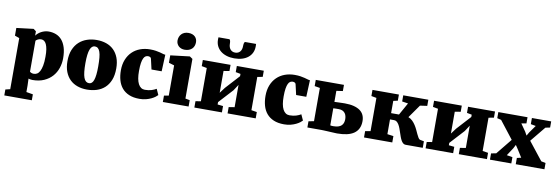

<svg xmlns="http://www.w3.org/2000/svg" viewBox="-70 -1405 6430 2208"><g transform="rotate(10 3145.5 -301.0)"><path d="M81.1 159.7V-437L27.8 -456.1V-545.9L224.1 -569.8H226.6L256.3 -546.9V-496.1Q265.6 -509.8 280.3 -522.9Q294.9 -536.1 314 -546.6Q333 -557.1 355.5 -563.7Q377.9 -570.3 402.8 -570.3Q448.7 -570.3 488 -555.2Q527.3 -540 556.4 -507.1Q585.4 -474.1 602.1 -421.6Q618.7 -369.1 618.7 -294.9Q618.7 -235.8 600.1 -180.7Q581.5 -125.5 543.5 -82.8Q505.4 -40 448 -14.4Q390.6 11.2 313 11.2Q299.3 11.2 286.4 8.5Q273.4 5.9 267.1 3.4L270 83V159.7L347.7 172.9V242.2H26.4V172.9ZM270 -78.1Q276.4 -71.3 288.6 -66.4Q300.8 -61.5 316.9 -61.5Q336.4 -61.5 354.2 -71.8Q372.1 -82 385.5 -106.9Q398.9 -131.8 407.2 -173.3Q415.5 -214.8 415.5 -277.3Q416 -327.6 410.2 -363.5Q404.3 -399.4 393.6 -422.4Q382.8 -445.3 367.4 -456.1Q352.1 -466.8 333 -466.8Q313 -466.8 295.9 -458.5Q278.8 -450.2 270 -439.5Z M672.9 -272.9Q672.9 -350.1 696 -406.2Q719.2 -462.4 759.3 -498.8Q799.3 -535.2 852.1 -552.7Q904.8 -570.3 964.4 -570.3Q1024.9 -570.3 1075.7 -552.7Q1126.5 -535.2 1163.1 -499.5Q1199.7 -463.9 1220.2 -410.6Q1240.7 -357.4 1240.7 -286.1Q1240.7 -205.6 1217.5 -149.2Q1194.3 -92.8 1154.5 -57.1Q1114.7 -21.5 1061.8 -5.1Q1008.8 11.2 949.2 11.2Q889.2 11.2 838.4 -6.6Q787.6 -24.4 751 -59.8Q714.4 -95.2 693.6 -148.4Q672.9 -201.7 672.9 -272.9ZM960.4 -65.4Q979 -65.4 992.4 -77.1Q1005.9 -88.9 1014.6 -113.8Q1023.4 -138.7 1027.8 -178Q1032.2 -217.3 1032.2 -272.5Q1032.2 -331.5 1028.3 -373.5Q1024.4 -415.5 1015.1 -442.1Q1005.9 -468.8 991.2 -481.2Q976.6 -493.7 955.6 -493.7Q937 -493.7 923.1 -481.9Q909.2 -470.2 899.7 -445.3Q890.1 -420.4 885.3 -381.1Q880.4 -341.8 880.4 -286.6Q880.4 -227.5 885 -185.5Q889.6 -143.6 899.4 -116.9Q909.2 -90.3 924.3 -77.9Q939.5 -65.4 960.4 -65.4Z M1296.4 -274.9Q1296.4 -345.2 1318.4 -400.1Q1340.3 -455.1 1379.2 -492.9Q1418 -530.8 1471.2 -550.5Q1524.4 -570.3 1586.9 -570.3Q1626 -570.3 1654.3 -565.7Q1682.6 -561 1703.6 -555.7Q1724.6 -550.3 1740 -545.4Q1755.4 -540.5 1768.6 -540L1760.3 -345.2H1641.6L1613.8 -466.8Q1610.8 -479.5 1599.9 -484.4Q1588.9 -489.3 1577.1 -489.3Q1561.5 -489.3 1548.1 -481.4Q1534.7 -473.6 1524.7 -453.1Q1514.6 -432.6 1508.8 -396.7Q1502.9 -360.8 1502.9 -304.2Q1502.4 -204.6 1529.5 -153.3Q1556.6 -102.1 1606.4 -102.1Q1629.9 -102.1 1648.9 -105Q1668 -107.9 1684.1 -112.8Q1700.2 -117.7 1713.9 -124Q1727.5 -130.4 1739.3 -137.2L1770 -69.3Q1762.2 -60.1 1744.4 -46.4Q1726.6 -32.7 1700 -19.8Q1673.3 -6.8 1638.7 2.2Q1604 11.2 1562.5 11.2Q1491.2 11.2 1440.7 -10.3Q1390.1 -31.7 1358.2 -69.8Q1326.2 -107.9 1311.3 -160.4Q1296.4 -212.9 1296.4 -274.9Z M1835 -74.2 1889.6 -84V-437L1825.7 -456.5V-543L2048.3 -569.8H2050.8L2084 -546.9V-84L2135.7 -74.2V0H1835ZM1976.6 -635.3Q1955.1 -635.3 1937 -642.1Q1918.9 -648.9 1906 -661.1Q1893.1 -673.3 1885.7 -689.9Q1878.4 -706.5 1878.4 -725.6Q1878.4 -748 1886 -767.8Q1893.6 -787.6 1907.5 -802.2Q1921.4 -816.9 1941.7 -825.2Q1961.9 -833.5 1987.8 -833.5H1988.3Q2013.7 -833.5 2033 -826.4Q2052.2 -819.3 2065.2 -806.9Q2078.1 -794.4 2084.7 -777.8Q2091.3 -761.2 2091.3 -742.2Q2091.3 -719.7 2084.2 -700.2Q2077.1 -680.7 2062.7 -666.3Q2048.3 -651.9 2026.9 -643.6Q2005.4 -635.3 1977.1 -635.3H1976.6Z M2203.1 -74.2 2264.6 -84V-472.7L2204.1 -483.9V-555.7H2527.8V-483.9L2460.4 -472.7V-217.8L2509.3 -283.2L2658.2 -446.3V-473.1L2601.1 -483.9V-555.7H2916V-483.9L2854.5 -472.2V-84L2919.4 -73.7V0H2590.8V-73.7L2658.2 -84.5V-344.7L2612.3 -274.4L2460.4 -108.9V-81.1L2524.9 -74.2V0H2203.1ZM2554.7 -636.7Q2505.4 -636.7 2464.8 -649.7Q2424.3 -662.6 2395.5 -686Q2366.7 -709.5 2350.8 -742.2Q2335 -774.9 2335 -814.5Q2335 -816.4 2335 -820.6Q2335 -824.7 2335.2 -829.1Q2335.4 -833.5 2335.7 -837.6Q2335.9 -841.8 2335.9 -843.8H2460.4Q2466.3 -843.8 2469.7 -838.4Q2473.1 -833 2474.9 -825Q2476.6 -816.9 2477.3 -808.1Q2478 -799.3 2478 -792Q2478 -773.9 2482.9 -757.8Q2487.8 -741.7 2497.3 -729.7Q2506.8 -717.8 2521.2 -710.7Q2535.6 -703.6 2555.2 -703.6Q2574.7 -703.6 2589.1 -710.7Q2603.5 -717.8 2613 -729.7Q2622.6 -741.7 2627.2 -757.8Q2631.8 -773.9 2631.8 -792Q2631.8 -799.3 2632.6 -808.1Q2633.3 -816.9 2635 -825Q2636.7 -833 2640.1 -838.4Q2643.6 -843.8 2649.4 -843.8H2774.9Q2774.9 -841.8 2775.1 -837.6Q2775.4 -833.5 2775.6 -829.1Q2775.9 -824.7 2775.9 -820.6Q2775.9 -816.4 2775.9 -814.5Q2775.9 -774.4 2760.7 -741.7Q2745.6 -709 2717 -685.5Q2688.5 -662.1 2647.5 -649.4Q2606.4 -636.7 2554.7 -636.7Z M2985.4 -274.9Q2985.4 -345.2 3007.3 -400.1Q3029.3 -455.1 3068.1 -492.9Q3106.9 -530.8 3160.2 -550.5Q3213.4 -570.3 3275.9 -570.3Q3314.9 -570.3 3343.3 -565.7Q3371.6 -561 3392.6 -555.7Q3413.6 -550.3 3429 -545.4Q3444.3 -540.5 3457.5 -540L3449.2 -345.2H3330.6L3302.7 -466.8Q3299.8 -479.5 3288.8 -484.4Q3277.8 -489.3 3266.1 -489.3Q3250.5 -489.3 3237.1 -481.4Q3223.6 -473.6 3213.6 -453.1Q3203.6 -432.6 3197.8 -396.7Q3191.9 -360.8 3191.9 -304.2Q3191.4 -204.6 3218.5 -153.3Q3245.6 -102.1 3295.4 -102.1Q3318.8 -102.1 3337.9 -105Q3356.9 -107.9 3373 -112.8Q3389.2 -117.7 3402.8 -124Q3416.5 -130.4 3428.2 -137.2L3459 -69.3Q3451.2 -60.1 3433.3 -46.4Q3415.5 -32.7 3388.9 -19.8Q3362.3 -6.8 3327.6 2.2Q3293 11.2 3251.5 11.2Q3180.2 11.2 3129.6 -10.3Q3079.1 -31.7 3047.1 -69.8Q3015.1 -107.9 3000.2 -160.4Q2985.4 -212.9 2985.4 -274.9Z M3522.9 -72.3 3585.4 -84.5V-472.7L3522.9 -483.4V-555.7H3852.1V-483.4L3777.8 -472.7V-343.8Q3785.6 -344.2 3802.2 -345Q3818.8 -345.7 3837.4 -346.2Q3856 -346.7 3873 -347.2Q3890.1 -347.7 3899.4 -347.7Q3960 -347.7 4004.4 -336.2Q4048.8 -324.7 4077.9 -303.5Q4106.9 -282.2 4120.8 -251.5Q4134.8 -220.7 4134.8 -182.1Q4134.8 -132.3 4117.2 -96.2Q4099.6 -60.1 4065.9 -36.9Q4032.2 -13.7 3982.9 -2.7Q3933.6 8.3 3870.1 8.3Q3864.7 8.3 3851.6 7.6Q3838.4 6.8 3820.8 6.1Q3803.2 5.4 3783.4 4.2Q3763.7 2.9 3744.9 2.2Q3726.1 1.5 3710 0.7Q3693.8 0 3684.6 0H3522.9ZM3777.8 -69.8Q3786.1 -67.4 3794.7 -66.9Q3803.2 -66.4 3815.9 -66.4Q3849.1 -66.4 3872.1 -74Q3895 -81.5 3908.9 -95.2Q3922.9 -108.9 3929 -127.7Q3935.1 -146.5 3935.1 -168.5Q3935.1 -186 3930.9 -204.1Q3926.8 -222.2 3916.3 -237.1Q3905.8 -252 3887.7 -261.2Q3869.6 -270.5 3841.8 -270.5Q3838.4 -270.5 3830.1 -270.5Q3821.8 -270.5 3812 -270.3Q3802.2 -270 3793 -269.8Q3783.7 -269.5 3777.8 -269Z M4184.1 -74.2 4245.6 -84.5V-472.7L4185.1 -483.9V-555.7H4493.7V-483.9L4442.4 -472.7V-329.6H4534.7L4614.7 -473.1L4544.4 -483.9V-555.7H4837.4V-483.9L4754.4 -472.2L4646.5 -318.8Q4674.3 -308.1 4695.1 -287.6Q4715.8 -267.1 4731.4 -242.9Q4747.1 -218.8 4759.3 -192.6Q4771.5 -166.5 4781.7 -144.3Q4792 -122.1 4801.8 -106Q4811.5 -89.8 4822.8 -85.4L4870.1 -76.2V0H4669.9Q4652.8 0 4639.9 -11Q4627 -22 4616.9 -40Q4606.9 -58.1 4598.6 -81.1Q4590.3 -104 4582.5 -127.9Q4574.7 -151.9 4566.2 -174.8Q4557.6 -197.8 4546.9 -215.8Q4536.1 -233.9 4522.5 -245.1Q4508.8 -256.3 4490.2 -256.3H4442.4V-84L4514.2 -74.2V0H4184.1Z M4903.3 -74.2 4964.8 -84V-472.7L4904.3 -483.9V-555.7H5228V-483.9L5160.6 -472.7V-217.8L5209.5 -283.2L5358.4 -446.3V-473.1L5301.3 -483.9V-555.7H5616.2V-483.9L5554.7 -472.2V-84L5619.6 -73.7V0H5291V-73.7L5358.4 -84.5V-344.7L5312.5 -274.4L5160.6 -108.9V-81.1L5225.1 -74.2V0H4903.3Z M5654.8 -73.2 5713.4 -84.5 5861.8 -267.6 5701.7 -473.1 5654.8 -484.4V-555.7H5995.6V-483.9L5938 -473.1L5998 -387.2L6021 -345.7L6045.4 -387.7L6106 -473.1L6046.9 -483.9V-555.7H6272V-483.9L6218.8 -473.1L6072.8 -294.9L6239.3 -84L6291 -73.2V0H5956.1V-73.2L6004.9 -84.5L5947.3 -176.3L5918.9 -218.8L5897 -176.3L5836.9 -84.5L5904.3 -73.2V0H5654.8Z"/></g></svg>

Font: Merriweather UltraBold
Style: Regular
Weight: 900
Designer: Eben Sorkin ( sorkintype@gmail.com )
Foundry: Eben Sorkin
Version: Version 1.570; ttfautohint (v1.3) -l 8 -r 32 -G 0 -x 0 -H 60